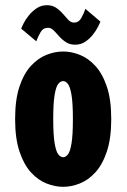

<svg xmlns="http://www.w3.org/2000/svg" viewBox="-20 -711 490 742"><path d="M224.1 11Q193 11 160.1 -1.8Q127.3 -14.6 99.9 -44.5Q72.5 -74.3 55.5 -125Q38.4 -175.7 38.4 -251Q38.4 -326.3 55.3 -376.5Q72.1 -426.8 99.7 -456.6Q127.3 -486.4 159.9 -499.2Q192.6 -512 224.1 -512Q255.4 -512 288 -499.2Q320.6 -486.4 348.2 -456.6Q375.8 -426.8 392.8 -376.5Q409.9 -326.3 409.9 -251Q409.9 -175.7 392.8 -125Q375.8 -74.3 348.2 -44.5Q320.6 -14.6 288 -1.8Q255.4 11 224.1 11ZM224.1 -103.4Q233.9 -103.4 242.5 -114.3Q251.1 -125.1 256.4 -156.9Q261.7 -188.6 261.7 -251Q261.7 -312.4 256.4 -343.9Q251.1 -375.4 242.5 -386.5Q233.9 -397.6 224.1 -397.6Q213.6 -397.6 204.9 -386.5Q196.3 -375.4 191 -343.9Q185.7 -312.4 185.7 -251Q185.7 -188.6 191.2 -156.9Q196.7 -125.1 205.4 -114.3Q214 -103.4 224.1 -103.4ZM270.5 -538.3Q249.5 -538.3 234.6 -548.2Q219.6 -558.1 208.4 -570.9Q197.2 -583.8 187.2 -593.7Q177.2 -603.6 165.6 -603.6Q146.2 -603.6 136.4 -586Q126.5 -568.4 120.2 -551.5L62.1 -600Q63.6 -605.6 70.9 -620.2Q78.2 -634.9 91.1 -651.1Q104.1 -667.3 121.7 -679.1Q139.3 -690.9 161.2 -690.9Q182.2 -690.9 197.2 -680.8Q212.1 -670.6 223.4 -657.3Q234.6 -643.9 244.4 -633.8Q254.2 -623.7 265.8 -623.7Q284.4 -623.7 294.3 -641.5Q304.2 -659.4 310.1 -676.8L368.1 -627.3Q366.2 -622.1 358.9 -607.7Q351.6 -593.3 339.2 -577.3Q326.7 -561.4 309.6 -549.8Q292.5 -538.3 270.5 -538.3Z"/></svg>

Font: League Mono Thin Condensed
Style: Regular
Weight: 100
Width: 1
Designer: Tyler Finck
Foundry: The League of Moveable Type / Tyler Finck
Version: Version 2.300;RELEASE